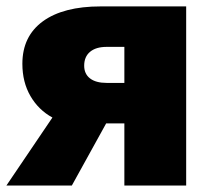

<svg xmlns="http://www.w3.org/2000/svg" viewBox="-32 -573 661 593"><path d="M189.9 0H-12.2L129.9 -210Q86.9 -233.4 62 -276.4Q37.1 -319.3 37.1 -376Q37.1 -460.9 100.3 -507.1Q163.6 -553.2 278.8 -553.2H543V0H352.1V-191.9H295.9ZM228 -370.1Q228 -344.7 246.1 -330.8Q264.2 -316.9 297.9 -316.9H352.1V-428.2H296.9Q264.6 -428.2 246.3 -413.1Q228 -397.9 228 -370.1Z"/></svg>

Font: OpenSansExtrabold
Style: Regular
Weight: 800
Foundry: Ascender Corporation
Version: Version 1.10